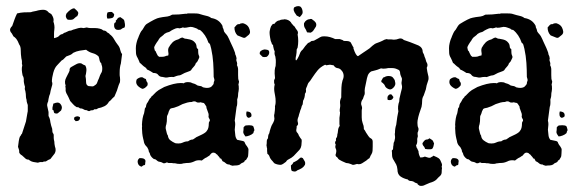

<svg xmlns="http://www.w3.org/2000/svg" viewBox="-20 -525 1884 629"><path d="M155 -164 152 -165Q151 -172 153 -178Q155 -182 154 -185Q163 -189 168 -189Q175 -189 179 -183Q186 -174 180 -163Q172 -156 170 -154.5Q168 -153 166 -153Q158 -153 157 -156.5Q156 -160 155 -164ZM157 -400Q171 -403 175 -409Q179 -413 184 -413Q192 -419 193 -418Q203 -423 206 -424Q208 -424 209.5 -424.5Q211 -425 213 -425Q217 -427 220 -428Q223 -429 224 -429Q239 -434 244 -434H247Q249 -434 250.5 -433.5Q252 -433 254 -433Q256 -433 264 -435Q268 -434 271 -433.5Q274 -433 278 -433Q285 -433 292 -433Q299 -433 307 -431Q313 -430 319 -425Q327 -425 331 -419Q339 -415 339 -413Q348 -407 354 -396Q357 -391 359.5 -387Q362 -383 366 -378Q372 -371 374 -361Q376 -352 380 -348Q379 -340 378 -332.5Q377 -325 376 -317Q372 -305 372 -287Q372 -284 372 -280Q372 -276 373 -272Q374 -263 373 -256Q368 -245 366.5 -239Q365 -233 363 -228Q361 -223 359 -218.5Q357 -214 355 -209Q347 -202 344 -198Q342 -196 340.5 -194.5Q339 -193 337 -192Q332 -182 322 -177Q312 -172 300 -170Q299 -167 294 -167H292Q289 -168 285 -164Q277 -164 275 -162Q274 -161 271 -161Q269 -161 264 -164Q257 -164 252 -168Q248 -170 242 -170Q240 -172 238 -173Q236 -174 231 -174Q223 -179 219 -184Q215 -189 210 -194Q203 -210 200 -215Q197 -219 195 -227V-237Q193 -241 195 -245Q190 -258 197 -271Q199 -274 200 -277Q201 -280 203 -283Q206 -288 208 -294Q207 -302 213.5 -305.5Q220 -309 225 -312Q228 -314 232.5 -316Q237 -318 242 -318Q247 -318 250 -315Q256 -311 259 -311Q264 -303 263 -293Q262 -283 260 -276Q261 -271 261.5 -266Q262 -261 262 -256Q262 -246 270 -243Q279 -242 282 -242Q285 -242 287 -243Q295 -248 296.5 -250.5Q298 -253 299 -256Q300 -260 304 -268Q308 -280 311 -285Q315 -290 315 -300Q315 -306 314 -309Q312 -313 312 -317Q307 -322 306 -328.5Q305 -335 303 -340Q295 -348 283 -351Q272 -354 262 -362Q252 -361 241 -359Q230 -357 220 -352Q215 -347 210 -345Q205 -343 197 -340L190 -333Q187 -329 182 -327Q177 -322 173.5 -318Q170 -314 167 -311Q159 -303 154.5 -286.5Q150 -270 150 -258Q153 -251 150 -243Q145 -226 144 -218Q141 -212 139 -201Q138 -191 136 -189Q134 -183 134.5 -179Q135 -175 136 -172L139 -158V-145Q144 -136 145 -125Q146 -120 147.5 -114Q149 -108 151 -103Q151 -91 154 -88Q156 -86 156 -82Q156 -78 156 -73Q156 -69 158 -61Q158 -57 158.5 -53.5Q159 -50 160 -45Q165 -32 159 -22L145 -4Q143 -3 141.5 -2.5Q140 -2 138 -1Q134 1 130 4H127Q122 4 120 6H111Q109 7 107.5 7Q106 7 104 8Q87 6 81.5 3Q76 0 74 -2Q67 -2 63 -6L52 -16Q46 -19 43 -25Q43 -33 42 -35L39 -44Q40 -54 41.5 -63Q43 -72 45 -77Q47 -79 48 -81Q49 -83 50 -85L52 -87Q55 -97 58.5 -107Q62 -117 65 -127L70 -156Q71 -158 71 -164V-181Q70 -184 68.5 -188.5Q67 -193 67 -198Q65 -204 65 -208Q65 -213 64.5 -217.5Q64 -222 63 -227Q60 -234 62 -240Q57 -256 58 -264Q58 -272 54 -278Q52 -288 51.5 -295.5Q51 -303 53 -311Q51 -317 52 -322Q52 -325 51.5 -327.5Q51 -330 50 -334Q49 -341 48.5 -347.5Q48 -354 48 -360Q48 -373 43 -379Q38 -392 33.5 -397.5Q29 -403 24 -406L19 -415Q14 -420 13 -426Q12 -432 20 -440Q25 -454 28 -462.5Q31 -471 36 -481Q48 -484 58.5 -484.5Q69 -485 81 -485Q86 -487 92.5 -488Q99 -489 105 -491Q110 -492 113.5 -492.5Q117 -493 121 -493Q131 -493 137 -487Q139 -484 142 -482.5Q145 -481 148 -479Q158 -465 155 -454Q157 -449 158 -442Q159 -435 158 -428Q157 -421 157 -414Q157 -407 157 -400ZM242 -141Q243 -128 228 -128Q220 -136 223 -136V-140Q228 -144 233 -144Q236 -144 238 -143Q240 -142 242 -141ZM223 -498Q237 -487 236.5 -482Q236 -477 233 -472Q228 -470 227 -468Q223 -464 220 -462Q217 -460 210 -460Q204 -460 201 -461Q192 -470 198 -481Q212 -497 223 -498ZM332 -464Q330 -467 330 -473Q330 -479 332 -484Q336 -486 343 -486Q347 -486 348 -485Q349 -483 350.5 -482Q352 -481 354 -479Q354 -468 347 -466Q340 -464 332 -464ZM374 -469Q386 -461 386 -460Q388 -456 388 -453Q391 -441 388 -435Q386 -434 383 -433Q380 -432 378 -430Q375 -427 367 -427Q356 -427 354 -438Q353 -450 357 -451Q361 -452 359 -457Q361 -459 362.5 -460.5Q364 -462 365 -464Q366 -467 374 -469Z M458 -266Q459 -263 459.5 -260.5Q460 -258 462 -256Q465 -252 463 -245Q454 -234 446 -234Q420 -246 428 -265Q430 -267 434.5 -269.5Q439 -272 444 -272Q447 -272 448 -271Q452 -268 458 -266ZM786 -1 782 1Q781 6 775 8Q769 10 766 14Q760 17 754 17Q746 17 742 18Q733 16 732 14Q724 14 720 10Q716 6 709 3Q706 -3 705 -4.5Q704 -6 702 -6H700Q701 -8 697 -12Q693 -16 692 -18Q687 -21 686 -23Q682 -25 679 -25Q674 -25 670 -20Q666 -14 662 -13L658 -10Q651 -7 647.5 -4Q644 -1 641 1Q638 0 632 0Q623 0 616 4Q609 7 604 8Q599 9 591 9Q586 10 583 10Q580 10 578 11Q575 12 569 12Q564 12 561 11.5Q558 11 554 10Q546 10 543 9H532Q528 7 527 7Q526 7 525.5 7.5Q525 8 524 8Q522 10 516 10Q507 5 503 5Q498 5 492 -1Q489 -4 484 -4Q477 -9 474 -14Q473 -16 472 -18Q471 -20 471 -22Q466 -30 467 -33Q463 -43 459 -46Q455 -50 453 -55Q451 -60 451 -63Q450 -65 450 -67Q450 -69 449 -71Q447 -79 446 -88.5Q445 -98 445 -106Q446 -113 445 -116Q446 -140 452 -154L454 -165Q454 -171 458 -174Q459 -185 464 -190Q466 -193 470 -201Q476 -207 476 -208V-209Q482 -213 482 -214Q492 -225 500 -230Q508 -235 518 -240Q551 -253 572 -253Q579 -253 582 -252Q586 -256 596 -256Q605 -256 609 -253Q616 -251 618.5 -250Q621 -249 624 -247Q626 -245 627.5 -245Q629 -245 631 -244Q640 -243 642 -241L645 -239Q653 -237 658 -237Q671 -237 676 -245Q677 -246 678.5 -248Q680 -250 680 -252Q680 -256 682 -260Q683 -262 682 -266Q681 -270 680 -273Q680 -296 678.5 -319Q677 -342 672 -365Q670 -371 669 -376.5Q668 -382 663 -385Q654 -412 635 -427Q629 -427 626 -431L618 -434Q611 -437 604 -437Q602 -437 601 -436.5Q600 -436 598 -436Q590 -434 583 -434Q582 -435 579 -435Q577 -435 576 -434L568 -432Q566 -433 561 -433Q557 -433 548 -428.5Q539 -424 537 -422Q534 -420 531 -419.5Q528 -419 526 -418Q523 -416 520.5 -415Q518 -414 516 -411Q515 -410 510 -406Q503 -402 498 -392Q494 -387 489.5 -379.5Q485 -372 485 -369L487 -360Q491 -357 492 -352Q497 -341 499 -341L501 -339H512Q518 -339 522 -341Q526 -343 531 -343Q533 -349 531 -357Q530 -361 532 -368Q538 -379 545 -386Q552 -393 564 -396Q566 -397 571 -400Q575 -402 578 -402Q585 -398 588 -398H590Q604 -396 610.5 -392.5Q617 -389 622 -381Q624 -375 624 -372Q624 -367 629 -364Q629 -356 629.5 -351Q630 -346 632 -342Q634 -338 631.5 -333.5Q629 -329 627 -324Q622 -318 621 -317Q620 -312 616.5 -308.5Q613 -305 610 -301Q608 -299 607 -296.5Q606 -294 601 -292L585 -286Q576 -281 572.5 -279.5Q569 -278 567 -278Q564 -278 558 -276Q547 -271 545 -273Q535 -273 532 -272Q529 -271 525 -271H522L512 -273Q503 -273 498 -280Q494 -286 482 -286Q473 -292 467 -295Q460 -297 459 -302Q453 -306 450 -308.5Q447 -311 445 -313Q443 -315 441.5 -316.5Q440 -318 438 -319Q436 -324 434.5 -327.5Q433 -331 431 -335Q426 -343 425.5 -351Q425 -359 425 -367Q425 -375 427 -383.5Q429 -392 431 -397Q432 -399 433 -401.5Q434 -404 435 -407Q440 -419 442.5 -422.5Q445 -426 447 -428Q455 -443 460.5 -446.5Q466 -450 473 -454Q480 -458 485 -460.5Q490 -463 495 -465Q501 -467 513 -469Q521 -470 528.5 -471Q536 -472 544 -477Q567 -477 588 -480Q590 -479 595 -481H613H618Q626 -481 631 -480Q647 -475 656.5 -473Q666 -471 672 -466Q698 -462 709 -440Q709 -436 710 -434Q711 -432 712 -430Q714 -424 714 -422Q717 -417 720 -414Q723 -411 726 -406Q729 -401 730.5 -397Q732 -393 734 -389Q736 -385 737.5 -381.5Q739 -378 741 -374Q743 -370 744 -367.5Q745 -365 747 -360L750 -352Q750 -347 753 -342Q754 -340 754 -338Q754 -336 755 -334Q753 -327 756 -322Q758 -315 756 -312Q760 -305 760 -297V-279Q760 -270 760.5 -266.5Q761 -263 762 -261Q764 -257 762 -252Q760 -245 762 -245Q763 -232 761.5 -226Q760 -220 760 -215Q760 -210 759 -206Q758 -202 757 -199Q758 -181 755 -175Q752 -151 749 -130Q751 -122 750.5 -116Q750 -110 749 -100Q750 -89 751 -81Q752 -73 757 -67L776 -63Q782 -61 782 -57Q784 -53 785.5 -50.5Q787 -48 789 -46Q794 -39 794 -35Q794 -33 793.5 -23Q793 -13 792 -11ZM533 -160Q531 -152 529 -148.5Q527 -145 527 -143Q527 -132 526.5 -127.5Q526 -123 525 -118Q521 -107 524 -99Q525 -94 526.5 -88.5Q528 -83 530 -81Q531 -71 538 -65.5Q545 -60 554 -56Q558 -55 565 -55Q573 -55 579 -58Q587 -62 596 -62Q604 -68 612 -68Q623 -75 622 -75Q629 -78 642 -84.5Q655 -91 658 -97Q664 -104 664 -120Q664 -125 666 -127Q668 -129 667.5 -130.5Q667 -132 667 -134Q663 -139 663 -144Q664 -147 663.5 -149.5Q663 -152 663 -153L658 -167Q657 -169 656.5 -171Q656 -173 656 -176Q653 -181 650.5 -184.5Q648 -188 646 -188Q643 -188 637 -190Q635 -189 630 -189Q625 -189 623 -191Q621 -193 616 -193Q611 -193 609 -191Q601 -191 593.5 -189Q586 -187 578 -184Q564 -176 550 -172Q545 -171 542.5 -170.5Q540 -170 537 -168ZM776 -449Q790 -445 795 -435Q798 -429 799 -422.5Q800 -416 795 -411Q787 -404 784.5 -402.5Q782 -401 780 -401Q777 -401 773 -403L758 -409Q748 -419 748 -435Q750 -437 751.5 -439Q753 -441 755 -443Q758 -446 762 -446H765Q768 -449 776 -449ZM437 -7H442Q449 -7 453.5 -3.5Q458 0 456 7Q456 10 455.5 13Q455 16 453 16Q449 16 444 21Q434 19 431.5 9Q429 -1 437 -7ZM788 -160Q800 -159 802.5 -153.5Q805 -148 803 -143Q798 -139 794 -139Q788 -141 787 -148Q786 -155 788 -160ZM784 -78 782 -81Q776 -89 777 -94Q778 -98 778 -108Q783 -114 785 -114Q810 -117 811 -108Q814 -100 813 -97Q811 -95 811 -93Q811 -91 810 -89Q805 -84 797 -81Q789 -78 784 -78Z M854 -339Q850 -338 845 -338Q840 -338 838 -341Q836 -343 834.5 -344.5Q833 -346 831 -348Q830 -355 835 -358.5Q840 -362 846 -363Q851 -363 856.5 -361.5Q862 -360 862 -353Q862 -345 854 -339ZM955 -369 952 -363Q952 -358 951.5 -352.5Q951 -347 950 -342Q949 -340 948.5 -334Q948 -328 950 -327Q954 -330 959 -341Q962 -349 964 -353.5Q966 -358 972 -363Q974 -366 976 -368.5Q978 -371 980 -374Q986 -380 989 -384Q991 -385 993.5 -386Q996 -387 998 -389Q1000 -391 1003 -391Q1006 -391 1009 -392Q1019 -397 1023.5 -400Q1028 -403 1033 -405Q1036 -406 1043 -406Q1052 -406 1061 -403.5Q1070 -401 1078 -397H1093Q1104 -394 1106 -391Q1111 -391 1118 -390.5Q1125 -390 1129 -386Q1132 -381 1134 -376.5Q1136 -372 1138 -370V-366Q1146 -342 1153 -341Q1165 -349 1170.5 -353Q1176 -357 1181 -360Q1186 -363 1190.5 -366.5Q1195 -370 1200 -375Q1210 -383 1212 -383Q1220 -386 1224 -387.5Q1228 -389 1232 -391Q1240 -396 1247 -397Q1252 -395 1254 -396H1256H1261Q1263 -396 1265.5 -395.5Q1268 -395 1270 -395Q1279 -395 1286 -398Q1288 -399 1292 -399Q1298 -399 1303 -394Q1327 -386 1336 -382Q1345 -378 1351 -376Q1365 -369 1365 -354Q1366 -352 1367 -350Q1368 -348 1369 -346Q1370 -344 1370 -342.5Q1370 -341 1371 -339Q1374 -333 1375 -328Q1376 -323 1378 -320Q1383 -312 1378 -303Q1380 -288 1382 -281Q1386 -268 1382 -259Q1377 -246 1375 -232Q1373 -227 1371.5 -222Q1370 -217 1368 -212Q1363 -204 1363 -195Q1363 -190 1362.5 -185Q1362 -180 1361 -175Q1357 -164 1353.5 -153Q1350 -142 1348 -130Q1347 -123 1348 -115Q1348 -111 1350 -107Q1353 -101 1348 -90Q1348 -83 1349 -79Q1346 -71 1347 -64Q1347 -54 1343 -49Q1344 -41 1348 -37Q1348 -35 1349 -33.5Q1350 -32 1351 -30Q1351 -20 1357 -9Q1366 -9 1372 -12Q1381 -9 1383 -8.5Q1385 -8 1387 -8Q1391 -8 1394 -11Q1396 -11 1400 -15Q1412 -10 1416.5 -7Q1421 -4 1423 1Q1429 13 1428 17Q1426 21 1428 26Q1427 30 1427 39Q1427 46 1422 51Q1415 57 1410 63Q1403 70 1388 74L1374 80Q1372 81 1368.5 82.5Q1365 84 1360 84Q1356 84 1354 83Q1347 79 1348 77L1347 76Q1337 73 1337 71Q1332 69 1330.5 68.5Q1329 68 1327 68Q1319 68 1316 63Q1302 60 1292 53Q1282 46 1282 30Q1281 20 1278 14Q1275 8 1270 0Q1265 -7 1264.5 -15Q1264 -23 1264 -28Q1262 -32 1267 -35Q1268 -38 1268 -42Q1268 -46 1269 -49Q1269 -52 1269.5 -55.5Q1270 -59 1272 -62Q1275 -73 1274 -79Q1274 -81 1273.5 -83.5Q1273 -86 1274 -90Q1274 -105 1278 -116Q1280 -132 1281.5 -142Q1283 -152 1285 -160Q1282 -177 1288 -193Q1288 -198 1288.5 -201.5Q1289 -205 1290 -208L1293 -221Q1298 -237 1297 -243Q1296 -247 1295.5 -250.5Q1295 -254 1296 -259Q1298 -268 1295 -272Q1291 -281 1291 -284Q1291 -288 1289.5 -292Q1288 -296 1284 -297L1277 -300Q1271 -302 1265 -302H1252Q1244 -300 1235 -300Q1233 -300 1232 -300.5Q1231 -301 1229 -301Q1227 -301 1223 -299Q1216 -296 1209.5 -294.5Q1203 -293 1196 -291Q1188 -286 1185 -278Q1182 -270 1180 -258Q1177 -245 1175.5 -236.5Q1174 -228 1175 -220Q1175 -215 1172 -210Q1171 -208 1170.5 -205.5Q1170 -203 1169 -201Q1163 -194 1163 -184Q1167 -173 1166 -169Q1165 -166 1165 -162Q1165 -151 1165 -140.5Q1165 -130 1168 -122L1171 -113Q1172 -108 1172 -102Q1174 -100 1175.5 -97.5Q1177 -95 1179 -91Q1183 -85 1187 -79Q1191 -73 1196 -71Q1201 -68 1201 -60.5Q1201 -53 1201 -45Q1201 -37 1200.5 -31Q1200 -25 1197 -20Q1193 -14 1192 -10Q1190 -5 1187 -5Q1185 -3 1183.5 -2Q1182 -1 1180 1Q1171 7 1166 10Q1161 13 1156 13Q1152 13 1150 12Q1143 14 1139 15Q1137 15 1137 15Q1133 15 1131 13Q1121 9 1114 9Q1111 8 1100.5 3Q1090 -2 1088 -5Q1086 -9 1083 -11Q1081 -11 1079 -17Q1084 -31 1080 -38Q1077 -44 1080 -51Q1075 -58 1081 -65Q1080 -69 1081 -72Q1085 -76 1085 -84Q1087 -91 1087 -94.5Q1087 -98 1088 -102Q1088 -105 1093 -113Q1092 -116 1092 -119.5Q1092 -123 1092 -126V-139Q1093 -145 1093.5 -149.5Q1094 -154 1094 -157Q1093 -159 1093 -161.5Q1093 -164 1093 -166Q1094 -171 1094.5 -176Q1095 -181 1094 -187Q1093 -195 1098 -206V-215Q1098 -226 1098.5 -238Q1099 -250 1102 -261Q1107 -272 1105.5 -280.5Q1104 -289 1099 -294Q1094 -301 1085 -302Q1078 -303 1073 -311Q1063 -313 1061 -313Q1059 -313 1057.5 -312.5Q1056 -312 1054 -312Q1052 -312 1051.5 -311.5Q1051 -311 1050 -311Q1049 -311 1045 -313Q1029 -305 1020.5 -294.5Q1012 -284 1004 -272Q996 -259 990 -253Q989 -251 988 -248.5Q987 -246 986 -243Q985 -241 984 -238.5Q983 -236 982 -233Q984 -223 979 -218Q979 -212 977.5 -206Q976 -200 973 -195Q972 -190 972 -187Q972 -184 971 -182Q970 -180 969 -178.5Q968 -177 968 -175Q967 -171 966 -168.5Q965 -166 964 -164Q963 -160 962 -157Q961 -154 960 -151Q960 -149 958 -143Q956 -139 955 -134Q954 -129 956 -123Q958 -116 952 -112Q952 -105 951 -102Q949 -94 955 -89Q958 -85 959 -81Q962 -76 964 -73Q966 -70 968 -68Q969 -64 968 -57Q968 -40 959 -32L942 -14Q934 -7 929 -5Q925 -3 922 -1Q919 1 917 5Q906 14 900 15Q890 15 881 11Q880 11 877 8Q874 5 873 3Q865 -5 863 -12Q861 -18 856 -21Q855 -26 855 -30.5Q855 -35 855 -39Q854 -41 854 -43.5Q854 -46 853 -49Q854 -54 854 -62Q854 -68 858 -72Q858 -77 859 -81.5Q860 -86 862 -88Q863 -93 864 -96.5Q865 -100 866 -103Q867 -106 868 -109Q869 -112 870 -114Q877 -126 878 -130Q879 -134 879 -136Q877 -147 879 -152Q880 -157 880.5 -164Q881 -171 881 -173Q880 -176 882 -182Q883 -186 883 -192Q883 -203 881.5 -210Q880 -217 879 -224Q877 -237 880 -248Q878 -252 878 -255.5Q878 -259 878 -262L881 -269Q879 -286 880 -295Q881 -304 883 -309Q884 -323 883.5 -329Q883 -335 882 -340Q878 -349 880 -356Q878 -361 877 -364Q876 -367 876 -369Q875 -371 875 -373.5Q875 -376 874 -378Q870 -380 870 -384L867 -391Q862 -414 863.5 -423Q865 -432 868 -439Q872 -444 873 -445.5Q874 -447 875 -447Q876 -447 876.5 -446.5Q877 -446 878 -446Q887 -458 895 -458Q900 -461 906 -461Q911 -461 912 -462Q926 -461 933 -452Q934 -449 939 -444Q941 -441 946 -437Q947 -434 949 -431.5Q951 -429 953 -426Q958 -420 955 -412Q959 -391 955 -369ZM1229 -260 1233 -267Q1235 -272 1239 -272Q1245 -276 1253 -276Q1264 -276 1268 -270Q1270 -268 1272 -264.5Q1274 -261 1274 -258Q1278 -247 1269 -238Q1263 -232 1258 -232Q1255 -232 1251 -234Q1243 -238 1241 -244Q1240 -247 1237.5 -249.5Q1235 -252 1233 -254Q1229 -255 1229 -260ZM1269 -207Q1266 -197 1257 -197Q1253 -197 1250 -198Q1248 -207 1251.5 -211.5Q1255 -216 1259 -216Q1262 -216 1263 -215ZM962 -469Q955 -472 952 -474L950 -477Q938 -492 944 -501Q951 -505 957 -505Q963 -505 966 -501.5Q969 -498 970 -494Q973 -484 970 -479Q967 -474 962 -469ZM976 -449Q980 -455 980 -455Q987 -462 994 -462Q995 -463 999 -463Q1003 -463 1004 -460Q1009 -458 1013.5 -452Q1018 -446 1015 -438Q1010 -430 1007 -425.5Q1004 -421 998 -418L986 -419Q982 -429 979 -433Q975 -439 976 -449ZM933 17Q935 15 937 13.5Q939 12 941 7Q943 6 945.5 5Q948 4 951 2Q953 1 955 -0.5Q957 -2 959 -4Q961 -6 963 -7.5Q965 -9 967 -9Q968 -9 972 -7Q975 -2 978 3Q981 8 979 15Q975 22 968.5 26Q962 30 954 33Q950 37 946 37Q942 37 936 35Q934 32 933.5 27Q933 22 933 17ZM1373 -37Q1372 -39 1371 -41.5Q1370 -44 1368 -46Q1364 -50 1364 -56Q1370 -65 1373 -66.5Q1376 -68 1378 -68Q1383 -68 1387 -72Q1398 -66 1399 -62L1402 -55Q1400 -43 1397.5 -39.5Q1395 -36 1390 -36Q1385 -36 1381.5 -36Q1378 -36 1373 -37Z M1484 -266Q1485 -263 1485.5 -260.5Q1486 -258 1488 -256Q1491 -252 1489 -245Q1480 -234 1472 -234Q1446 -246 1454 -265Q1456 -267 1460.5 -269.5Q1465 -272 1470 -272Q1473 -272 1474 -271Q1478 -268 1484 -266ZM1812 -1 1808 1Q1807 6 1801 8Q1795 10 1792 14Q1786 17 1780 17Q1772 17 1768 18Q1759 16 1758 14Q1750 14 1746 10Q1742 6 1735 3Q1732 -3 1731 -4.5Q1730 -6 1728 -6H1726Q1727 -8 1723 -12Q1719 -16 1718 -18Q1713 -21 1712 -23Q1708 -25 1705 -25Q1700 -25 1696 -20Q1692 -14 1688 -13L1684 -10Q1677 -7 1673.5 -4Q1670 -1 1667 1Q1664 0 1658 0Q1649 0 1642 4Q1635 7 1630 8Q1625 9 1617 9Q1612 10 1609 10Q1606 10 1604 11Q1601 12 1595 12Q1590 12 1587 11.5Q1584 11 1580 10Q1572 10 1569 9H1558Q1554 7 1553 7Q1552 7 1551.5 7.5Q1551 8 1550 8Q1548 10 1542 10Q1533 5 1529 5Q1524 5 1518 -1Q1515 -4 1510 -4Q1503 -9 1500 -14Q1499 -16 1498 -18Q1497 -20 1497 -22Q1492 -30 1493 -33Q1489 -43 1485 -46Q1481 -50 1479 -55Q1477 -60 1477 -63Q1476 -65 1476 -67Q1476 -69 1475 -71Q1473 -79 1472 -88.5Q1471 -98 1471 -106Q1472 -113 1471 -116Q1472 -140 1478 -154L1480 -165Q1480 -171 1484 -174Q1485 -185 1490 -190Q1492 -193 1496 -201Q1502 -207 1502 -208V-209Q1508 -213 1508 -214Q1518 -225 1526 -230Q1534 -235 1544 -240Q1577 -253 1598 -253Q1605 -253 1608 -252Q1612 -256 1622 -256Q1631 -256 1635 -253Q1642 -251 1644.5 -250Q1647 -249 1650 -247Q1652 -245 1653.5 -245Q1655 -245 1657 -244Q1666 -243 1668 -241L1671 -239Q1679 -237 1684 -237Q1697 -237 1702 -245Q1703 -246 1704.5 -248Q1706 -250 1706 -252Q1706 -256 1708 -260Q1709 -262 1708 -266Q1707 -270 1706 -273Q1706 -296 1704.5 -319Q1703 -342 1698 -365Q1696 -371 1695 -376.5Q1694 -382 1689 -385Q1680 -412 1661 -427Q1655 -427 1652 -431L1644 -434Q1637 -437 1630 -437Q1628 -437 1627 -436.5Q1626 -436 1624 -436Q1616 -434 1609 -434Q1608 -435 1605 -435Q1603 -435 1602 -434L1594 -432Q1592 -433 1587 -433Q1583 -433 1574 -428.5Q1565 -424 1563 -422Q1560 -420 1557 -419.5Q1554 -419 1552 -418Q1549 -416 1546.5 -415Q1544 -414 1542 -411Q1541 -410 1536 -406Q1529 -402 1524 -392Q1520 -387 1515.5 -379.5Q1511 -372 1511 -369L1513 -360Q1517 -357 1518 -352Q1523 -341 1525 -341L1527 -339H1538Q1544 -339 1548 -341Q1552 -343 1557 -343Q1559 -349 1557 -357Q1556 -361 1558 -368Q1564 -379 1571 -386Q1578 -393 1590 -396Q1592 -397 1597 -400Q1601 -402 1604 -402Q1611 -398 1614 -398H1616Q1630 -396 1636.5 -392.5Q1643 -389 1648 -381Q1650 -375 1650 -372Q1650 -367 1655 -364Q1655 -356 1655.5 -351Q1656 -346 1658 -342Q1660 -338 1657.5 -333.5Q1655 -329 1653 -324Q1648 -318 1647 -317Q1646 -312 1642.5 -308.5Q1639 -305 1636 -301Q1634 -299 1633 -296.5Q1632 -294 1627 -292L1611 -286Q1602 -281 1598.5 -279.5Q1595 -278 1593 -278Q1590 -278 1584 -276Q1573 -271 1571 -273Q1561 -273 1558 -272Q1555 -271 1551 -271H1548L1538 -273Q1529 -273 1524 -280Q1520 -286 1508 -286Q1499 -292 1493 -295Q1486 -297 1485 -302Q1479 -306 1476 -308.5Q1473 -311 1471 -313Q1469 -315 1467.5 -316.5Q1466 -318 1464 -319Q1462 -324 1460.5 -327.5Q1459 -331 1457 -335Q1452 -343 1451.5 -351Q1451 -359 1451 -367Q1451 -375 1453 -383.5Q1455 -392 1457 -397Q1458 -399 1459 -401.5Q1460 -404 1461 -407Q1466 -419 1468.5 -422.5Q1471 -426 1473 -428Q1481 -443 1486.5 -446.5Q1492 -450 1499 -454Q1506 -458 1511 -460.5Q1516 -463 1521 -465Q1527 -467 1539 -469Q1547 -470 1554.5 -471Q1562 -472 1570 -477Q1593 -477 1614 -480Q1616 -479 1621 -481H1639H1644Q1652 -481 1657 -480Q1673 -475 1682.5 -473Q1692 -471 1698 -466Q1724 -462 1735 -440Q1735 -436 1736 -434Q1737 -432 1738 -430Q1740 -424 1740 -422Q1743 -417 1746 -414Q1749 -411 1752 -406Q1755 -401 1756.5 -397Q1758 -393 1760 -389Q1762 -385 1763.5 -381.5Q1765 -378 1767 -374Q1769 -370 1770 -367.5Q1771 -365 1773 -360L1776 -352Q1776 -347 1779 -342Q1780 -340 1780 -338Q1780 -336 1781 -334Q1779 -327 1782 -322Q1784 -315 1782 -312Q1786 -305 1786 -297V-279Q1786 -270 1786.5 -266.5Q1787 -263 1788 -261Q1790 -257 1788 -252Q1786 -245 1788 -245Q1789 -232 1787.5 -226Q1786 -220 1786 -215Q1786 -210 1785 -206Q1784 -202 1783 -199Q1784 -181 1781 -175Q1778 -151 1775 -130Q1777 -122 1776.5 -116Q1776 -110 1775 -100Q1776 -89 1777 -81Q1778 -73 1783 -67L1802 -63Q1808 -61 1808 -57Q1810 -53 1811.5 -50.5Q1813 -48 1815 -46Q1820 -39 1820 -35Q1820 -33 1819.5 -23Q1819 -13 1818 -11ZM1559 -160Q1557 -152 1555 -148.5Q1553 -145 1553 -143Q1553 -132 1552.5 -127.5Q1552 -123 1551 -118Q1547 -107 1550 -99Q1551 -94 1552.5 -88.5Q1554 -83 1556 -81Q1557 -71 1564 -65.5Q1571 -60 1580 -56Q1584 -55 1591 -55Q1599 -55 1605 -58Q1613 -62 1622 -62Q1630 -68 1638 -68Q1649 -75 1648 -75Q1655 -78 1668 -84.5Q1681 -91 1684 -97Q1690 -104 1690 -120Q1690 -125 1692 -127Q1694 -129 1693.5 -130.5Q1693 -132 1693 -134Q1689 -139 1689 -144Q1690 -147 1689.5 -149.5Q1689 -152 1689 -153L1684 -167Q1683 -169 1682.5 -171Q1682 -173 1682 -176Q1679 -181 1676.5 -184.5Q1674 -188 1672 -188Q1669 -188 1663 -190Q1661 -189 1656 -189Q1651 -189 1649 -191Q1647 -193 1642 -193Q1637 -193 1635 -191Q1627 -191 1619.5 -189Q1612 -187 1604 -184Q1590 -176 1576 -172Q1571 -171 1568.5 -170.5Q1566 -170 1563 -168ZM1802 -449Q1816 -445 1821 -435Q1824 -429 1825 -422.5Q1826 -416 1821 -411Q1813 -404 1810.5 -402.5Q1808 -401 1806 -401Q1803 -401 1799 -403L1784 -409Q1774 -419 1774 -435Q1776 -437 1777.5 -439Q1779 -441 1781 -443Q1784 -446 1788 -446H1791Q1794 -449 1802 -449ZM1463 -7H1468Q1475 -7 1479.5 -3.5Q1484 0 1482 7Q1482 10 1481.5 13Q1481 16 1479 16Q1475 16 1470 21Q1460 19 1457.5 9Q1455 -1 1463 -7ZM1814 -160Q1826 -159 1828.5 -153.5Q1831 -148 1829 -143Q1824 -139 1820 -139Q1814 -141 1813 -148Q1812 -155 1814 -160ZM1810 -78 1808 -81Q1802 -89 1803 -94Q1804 -98 1804 -108Q1809 -114 1811 -114Q1836 -117 1837 -108Q1840 -100 1839 -97Q1837 -95 1837 -93Q1837 -91 1836 -89Q1831 -84 1823 -81Q1815 -78 1810 -78Z"/></svg>

Font: Black And White Picture
Style: Regular
Weight: 400
Designer: AsiaSoft Inc.
Foundry: AsiaSoft Inc.
Version: Version 1.64